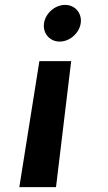

<svg xmlns="http://www.w3.org/2000/svg" viewBox="-20 -566 440 785"><path d="M59 199H209L271 -316H141ZM160 -471C154 -430 183 -396 224 -396C265 -396 304 -430 310 -471C316 -512 287 -546 246 -546C205 -546 166 -512 160 -471Z"/></svg>

Font: Mluvka ExtraBold
Style: Italic
Weight: 800
Italic angle: -8°
Designer: Modified by Jiří Krblich, Original typeface by Gumpita Rahayu
Foundry: Gumpita Rahayu & Jiří Krblich
Version: Version 2.000;Glyphs 3.1.1 (3134)